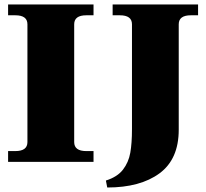

<svg xmlns="http://www.w3.org/2000/svg" viewBox="-20 -720 917 854"><path d="M16 -48H48Q102 -48 102 -88V-612Q102 -652 48 -652H16V-700H396V-652H364Q310 -652 310 -612V-88Q310 -48 364 -48H396V0H16ZM451 83Q502 67 527 34.5Q552 2 559.5 -40.5Q567 -83 567 -146V-612Q567 -652 513 -652H481V-700H861V-652H829Q775 -652 775 -612V-143Q775 -12 689.5 51Q604 114 457 114Z"/></svg>

Font: Taviraj Black
Style: Regular
Weight: 900
Designer: Katatrad Team
Foundry: CadsonDemak
Version: Version 1.030